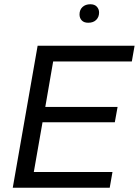

<svg xmlns="http://www.w3.org/2000/svg" viewBox="-20 -883 653 903"><path d="M40 0 157 -668H613L600 -594H230L193 -380H533L520 -308H180L139 -74H509L496 0ZM395 -776Q375 -776 364.5 -787Q354 -798 354 -815Q354 -837 368 -850Q382 -863 405 -863Q425 -863 435.5 -851.5Q446 -840 446 -824Q446 -803 432.5 -789.5Q419 -776 395 -776Z"/></svg>

Font: Gantari
Style: Italic
Weight: 400
Italic angle: -10°
Designer: Anugrah Pasau
Foundry: Lafontype
Version: Version 1.000; ttfautohint (v1.8.3)